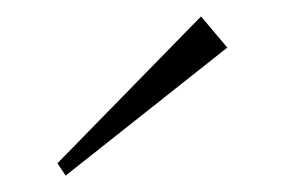

<svg xmlns="http://www.w3.org/2000/svg" viewBox="-20 -970 347 234"><path d="M257 -912 225 -950 50 -771 60 -756Z"/></svg>

Font: Sprat Condesed
Style: Regular
Weight: 400
Width: 3
Designer: Ethan Nakache
Foundry: Collletttivo
Version: Version 2.000;Glyphs 3.2 (3217)